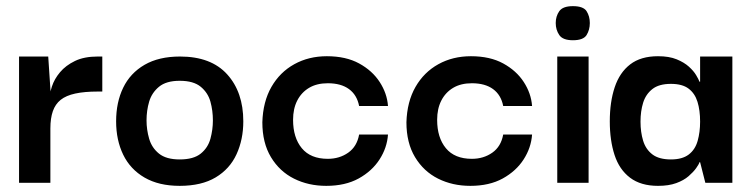

<svg xmlns="http://www.w3.org/2000/svg" viewBox="-20 -595 2437 625"><path d="M42 0V-411H137L145 -291L144 -203V0ZM144 -177 141 -268Q141 -289 149 -313.5Q157 -338 175.5 -360Q194 -382 224 -396.5Q254 -411 298 -411H313V-297H298Q255 -297 225 -290.5Q195 -284 177.5 -270Q160 -256 152 -233Q144 -210 144 -177Z M565 10Q497 10 450.5 -17Q404 -44 381 -91.5Q358 -139 358 -200Q358 -262 381 -309.5Q404 -357 450.5 -384Q497 -411 566 -411Q667 -411 719.5 -353Q772 -295 772 -200Q772 -141 750 -93Q728 -45 682 -17.5Q636 10 565 10ZM565 -76Q610 -76 633.5 -95Q657 -114 665 -143.5Q673 -173 673 -203Q673 -235 665 -264Q657 -293 633.5 -312.5Q610 -332 565 -332Q521 -332 497.5 -312.5Q474 -293 465.5 -264Q457 -235 457 -203Q457 -173 465.5 -143.5Q474 -114 497.5 -95Q521 -76 565 -76Z M1042 10Q984 10 937 -13.5Q890 -37 862 -83.5Q834 -130 834 -197Q836 -264 863.5 -312Q891 -360 938 -386Q985 -412 1044 -412Q1106 -412 1149 -388.5Q1192 -365 1216 -328Q1240 -291 1243 -250H1149Q1142 -286 1116 -305Q1090 -324 1047 -324Q1011 -324 986 -309Q961 -294 947.5 -267.5Q934 -241 934 -205Q934 -147 962.5 -112.5Q991 -78 1047 -78Q1085 -78 1113.5 -98Q1142 -118 1149 -157H1243Q1240 -114 1215.5 -76Q1191 -38 1147.5 -14Q1104 10 1042 10Z M1511 10Q1453 10 1406 -13.5Q1359 -37 1331 -83.5Q1303 -130 1303 -197Q1305 -264 1332.5 -312Q1360 -360 1407 -386Q1454 -412 1513 -412Q1575 -412 1618 -388.5Q1661 -365 1685 -328Q1709 -291 1712 -250H1618Q1611 -286 1585 -305Q1559 -324 1516 -324Q1480 -324 1455 -309Q1430 -294 1416.5 -267.5Q1403 -241 1403 -205Q1403 -147 1431.5 -112.5Q1460 -78 1516 -78Q1554 -78 1582.5 -98Q1611 -118 1618 -157H1712Q1709 -114 1684.5 -76Q1660 -38 1616.5 -14Q1573 10 1511 10Z M1794 0V-411H1896V0ZM1845 -464Q1812 -464 1800.5 -481Q1789 -498 1789 -520Q1789 -542 1800.5 -558.5Q1812 -575 1845 -575Q1879 -575 1889.5 -558.5Q1900 -542 1900 -520Q1900 -498 1889.5 -481Q1879 -464 1845 -464Z M2122 10Q2066 10 2031 -16.5Q1996 -43 1980.5 -90.5Q1965 -138 1965 -200Q1965 -263 1981 -311Q1997 -359 2031.5 -385.5Q2066 -412 2122 -412Q2158 -412 2182.5 -402Q2207 -392 2222.5 -378Q2238 -364 2246 -350.5Q2254 -337 2257 -329H2259V-411H2364V0H2276L2259 -67H2257Q2255 -60 2246 -47.5Q2237 -35 2221.5 -21.5Q2206 -8 2181.5 1Q2157 10 2122 10ZM2164 -76Q2201 -76 2222 -92Q2243 -108 2251 -136.5Q2259 -165 2259 -199Q2259 -236 2250.5 -263.5Q2242 -291 2221.5 -306.5Q2201 -322 2164 -322Q2125 -322 2103.5 -305Q2082 -288 2073.5 -260.5Q2065 -233 2065 -199Q2065 -165 2073.5 -137Q2082 -109 2103.5 -92.5Q2125 -76 2164 -76Z"/></svg>

Font: Darker Grotesque Light
Style: Bold
Weight: 700
Version: Version 1.000;gftools[0.9.28]